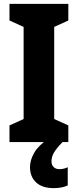

<svg xmlns="http://www.w3.org/2000/svg" viewBox="-20 -734 401 992"><path d="M333 0H29V-86L102 -119V-595L29 -628V-714H333V-628L260 -595V-119L333 -86ZM246 100Q246 118 257 129Q268 140 287 140Q300 140 311 137Q322 134 330 130V224Q318 230 299.5 234Q281 238 258 238Q198 238 166.5 208.5Q135 179 135 129Q135 93 157 55Q179 17 230 -17L303 0Q271 33 258.5 55Q246 77 246 100Z"/></svg>

Font: Noto Sans Condensed ExtraBold
Style: Regular
Weight: 800
Width: 3
Designer: Monotype Design Team
Foundry: Monotype Imaging Inc.
Version: Version 2.013; ttfautohint (v1.8.4.7-5d5b)